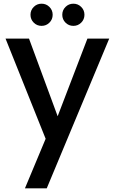

<svg xmlns="http://www.w3.org/2000/svg" viewBox="-20 -760 622 1039"><path d="M571 -551 233 259H115L227 -9L10 -551H137L292 -131L453 -551ZM205 -620Q180 -620 162.5 -637.5Q145 -655 145 -680Q145 -705 162.5 -722.5Q180 -740 205 -740Q230 -740 247.5 -722.5Q265 -705 265 -680Q265 -655 247.5 -637.5Q230 -620 205 -620ZM377 -620Q352 -620 334.5 -637.5Q317 -655 317 -680Q317 -705 334.5 -722.5Q352 -740 377 -740Q402 -740 419.5 -722.5Q437 -705 437 -680Q437 -655 419.5 -637.5Q402 -620 377 -620Z"/></svg>

Font: MSTAGE Medium
Style: Regular
Weight: 500
Designer: Ninad Kale (Devanagari), Jonny Pinhorn (Latin)
Foundry: Indian Type Foundry
Version: 4.004